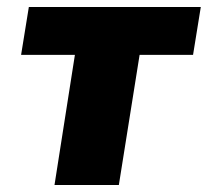

<svg xmlns="http://www.w3.org/2000/svg" viewBox="-20 -526 591 546"><path d="M135 0 193 -370H40L62 -506H551L529 -370H377L318 0Z"/></svg>

Font: Nunito Sans 7pt SemiCondensed Black
Style: Italic
Weight: 900
Width: 4
Italic angle: -9°
Designer: Vernon Adams
Foundry: Vernon Adams
Version: Version 3.101;gftools[0.9.27]